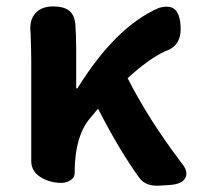

<svg xmlns="http://www.w3.org/2000/svg" viewBox="-20 -580 643 609"><path d="M79.1 -69.3V-392.6Q79.1 -414.1 77.1 -474.6Q72.3 -514.6 91.3 -537.1Q110.4 -559.6 149.4 -559.6Q180.7 -559.6 197.8 -547.4Q214.8 -535.2 218.8 -505.9Q221.7 -466.8 221.7 -422.9V-299.8H225.6Q346.7 -495.1 483.4 -554.7Q517.6 -564.5 533.7 -550.8Q549.8 -537.1 552.7 -500Q557.6 -434.6 504.9 -418Q452.1 -393.6 384.8 -332Q451.2 -201.2 554.7 -64.5Q578.1 -37.1 568.4 -16.6Q558.6 3.9 518.6 6.8L486.3 8.8Q443.4 11.7 422.9 -14.6Q359.4 -101.6 291 -235.4L271.5 -211.9Q216.8 -153.3 216.8 -32.2V-30.3Q216.8 -16.6 203.6 -8.3Q190.4 0 174.8 0Q136.7 0 107.9 -18.6Q79.1 -37.1 79.1 -69.3Z"/></svg>

Font: GenSenMaruGothic TW TTF Bold
Style: Regular
Weight: 700
Version: Version 1.301